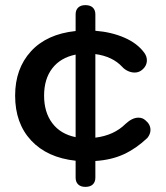

<svg xmlns="http://www.w3.org/2000/svg" viewBox="-20 -619 646 749"><path d="M567 -112Q567 -96 555 -81Q512 -40 463.5 -17.5Q415 5 352 9V74Q352 91 342 100.5Q332 110 313 110Q295 110 285 100.5Q275 91 275 74V8Q164 -4 101.5 -71Q39 -138 39 -246Q39 -351 100.5 -418.5Q162 -486 275 -498V-563Q275 -580 285 -589.5Q295 -599 313 -599Q332 -599 342 -589.5Q352 -580 352 -563V-499Q415 -494 465.5 -472Q516 -450 543 -413Q553 -399 553 -384Q553 -360 531 -344Q520 -336 505 -336Q492 -336 479 -342Q466 -348 457 -358Q419 -399 352 -408V-82Q425 -91 470 -136Q496 -160 520 -160Q536 -160 547 -150Q567 -134 567 -112ZM275 -84V-406Q216 -394 184 -352.5Q152 -311 152 -246Q152 -181 184 -138.5Q216 -96 275 -84Z"/></svg>

Font: Kodchasan SemiBold
Style: Regular
Weight: 600
Version: Version 1.000; ttfautohint (v1.6)